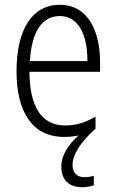

<svg xmlns="http://www.w3.org/2000/svg" viewBox="-20 -655 485 802"><path d="M283 34C283 -11 320 -64 376 -115L379 -116V-168C335 -142 297 -131 252 -131C154 -131 104 -208 103 -355H398V-396C398 -527 346 -635 230 -635C111 -635 49 -527 49 -357C49 -192 112 -83 248 -83C269 -83 289 -85 308 -89C265 -51 236 -5 236 40C236 97 268 127 324 127C343 127 360 123 372 119V79C364 82 349 85 333 85C301 85 283 67 283 34ZM230 -588C310 -588 346 -505 345 -400H105C112 -525 157 -588 230 -588Z"/></svg>

Font: Noto Sans Telugu UI Condensed Light
Style: Regular
Weight: 300
Width: 3
Designer: Jelle Bosma - Monotype Design Team
Foundry: Monotype Imaging Inc.
Version: Version 2.005